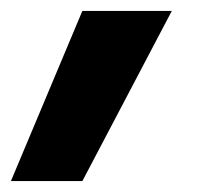

<svg xmlns="http://www.w3.org/2000/svg" viewBox="-82 -194 371 352"><path d="M-62 138H69L233 -174H69Z"/></svg>

Font: Fixel Display 20240404 ExBold
Style: Italic
Weight: 800
Italic angle: -10°
Designer: AlfaBravo + MacPaw
Foundry: Kyrylo Tkachov, Marchela Mozhyna, Serhii Makarenko, Maria Weinstein, Zakhar Kryvoshyya
Version: Version 1.211;Glyphs 3.2 (3225)